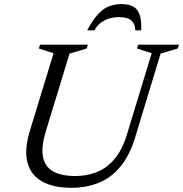

<svg xmlns="http://www.w3.org/2000/svg" viewBox="-20 -884 872 914"><path d="M198 -258.5Q176.5 -188.5 184 -141Q191.5 -93.5 230 -69.8Q268.5 -46 339.5 -46Q393 -46 440.2 -64.5Q487.5 -83 524.8 -126.5Q562 -170 585 -246L702 -630.5L632 -653L638 -671.5H832L826 -653L744.5 -629L624.5 -233.5Q598.5 -146.5 554.8 -92.8Q511 -39 451.8 -14.5Q392.5 10 319.5 10Q235 10 181 -19.8Q127 -49.5 110.8 -110.2Q94.5 -171 123 -264L235 -630.5L165 -653L170.5 -671.5H398.5L392.5 -653L311 -629ZM546 -802.5Q519 -802.5 496.8 -795Q474.5 -787.5 457.5 -773.8Q440.5 -760 429.5 -739.5H395Q421 -788 445.2 -815Q469.5 -842 497 -853.2Q524.5 -864.5 558.5 -864.5Q594 -864.5 615.2 -852.2Q636.5 -840 645.2 -812.5Q654 -785 652 -739.5H624Q624 -768.5 606.5 -785.5Q589 -802.5 546 -802.5Z"/></svg>

Font: Newsreader 20pt
Style: Italic
Weight: 400
Italic angle: -17°
Version: Version 1.003